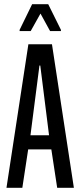

<svg xmlns="http://www.w3.org/2000/svg" viewBox="-20 -900 385 920"><path d="M11 0 116 -688H229L334 0H254L226 -184H115L87 0ZM126 -252H215L173 -586H169ZM74 -751V-757L134 -880H211L272 -757V-751H220L174 -835L127 -751Z"/></svg>

Font: Saira Ultra Condensed Medium
Style: Regular
Weight: 500
Width: 1
Designer: Hector Gatti with collaboration of the Omnibus-Type team
Foundry: Omnibus-Type
Version: Version 1.001; ttfautohint (v1.8)